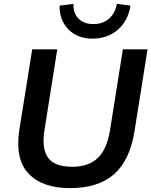

<svg xmlns="http://www.w3.org/2000/svg" viewBox="-20 -959 780 989"><path d="M340 10Q198 10 127 -65Q56 -140 80 -293L146 -705H275L209 -288Q194 -195 227 -147.5Q260 -100 353 -100Q436 -100 483.5 -145Q531 -190 547 -290L613 -705H740L673 -284Q649 -134 568 -62Q487 10 340 10ZM456 -760Q380 -760 333 -807Q286 -854 287 -930L358 -939Q357 -890 385 -862.5Q413 -835 461 -835Q509 -835 541 -862.5Q573 -890 582 -939L652 -930Q640 -852 587 -806Q534 -760 456 -760Z"/></svg>

Font: Mulish
Style: Bold Italic
Weight: 700
Italic angle: -9°
Designer: Vernon Adams
Foundry: Vernon Adams
Version: Version 3.603; ttfautohint (v1.8.3)